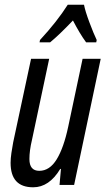

<svg xmlns="http://www.w3.org/2000/svg" viewBox="-20 -786 453 816"><path d="M121 10Q189 10 236 -68H239L233 0H295L408 -536H331L270 -248Q251 -158 221 -109Q191 -60 147 -60Q105 -60 105 -110Q105 -146 116 -192L189 -536H112L36 -181Q32 -160 28.5 -136Q25 -112 25 -94Q25 10 121 10ZM148 -606H193Q233 -639 290 -699Q304 -672 318 -648.5Q332 -625 346 -606H389L391 -616Q378 -643 360 -691Q342 -739 337 -766H268Q223 -695 150 -616Z"/></svg>

Font: Noto Sans UI Condensed
Style: Italic
Weight: 400
Width: 3
Italic angle: -12°
Designer: Monotype Design Team
Foundry: Monotype Imaging Inc.
Version: Version 1.901